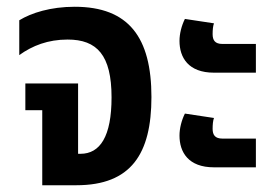

<svg xmlns="http://www.w3.org/2000/svg" viewBox="-20 -548 819 568"><path d="M105 0H206C368 0 428 -93 428 -261C428 -437 361 -528 201 -528C130 -528 73 -510 37 -488V-385C76 -413 122 -431 180 -431C267 -431 310 -385 310 -260C310 -144 276 -93 218 -93H211V-301H55V-222H105Z M613 -333H737V-418H638C616 -418 609 -429 609 -447C609 -459 610 -471 613 -479L527 -492C517 -472 511 -448 511 -427C511 -378 537 -333 613 -333ZM613 -53H737V-138H638C616 -138 609 -149 609 -167C609 -179 610 -191 613 -199L527 -212C517 -192 511 -168 511 -147C511 -98 537 -53 613 -53Z"/></svg>

Font: Noto Sans Thai UI Cond SemBd
Style: Regular
Weight: 600
Width: 3
Designer: Monotype Design Team
Foundry: Monotype Imaging Inc.
Version: Version 2.000